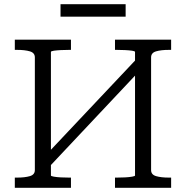

<svg xmlns="http://www.w3.org/2000/svg" viewBox="-20 -900 891 920"><path d="M185 -141 632 -615 666 -579 220 -105ZM51 0V-49H62Q99 -49 123 -56Q147 -63 147 -85V-625Q147 -647 123 -654Q99 -661 62 -661H51V-710H320V-661H311Q292 -661 272 -660Q252 -659 238 -657Q224 -655 224 -651V-59Q224 -56 238 -53.5Q252 -51 272 -50Q292 -49 311 -49H320V0ZM531 0V-49H540Q559 -49 579 -50Q599 -51 613 -53.5Q627 -56 627 -59V-651Q627 -655 613 -657Q599 -659 579 -660Q559 -661 540 -661H531V-710H800V-661H789Q752 -661 728 -654Q704 -647 704 -625V-85Q704 -63 728 -56Q752 -49 789 -49H800V0ZM270 -880H582V-820H270Z"/></svg>

Font: Roboto Serif Light
Style: Regular
Weight: 300
Designer: Greg Gazdowicz
Foundry: Commercial Type
Version: Version 1.008